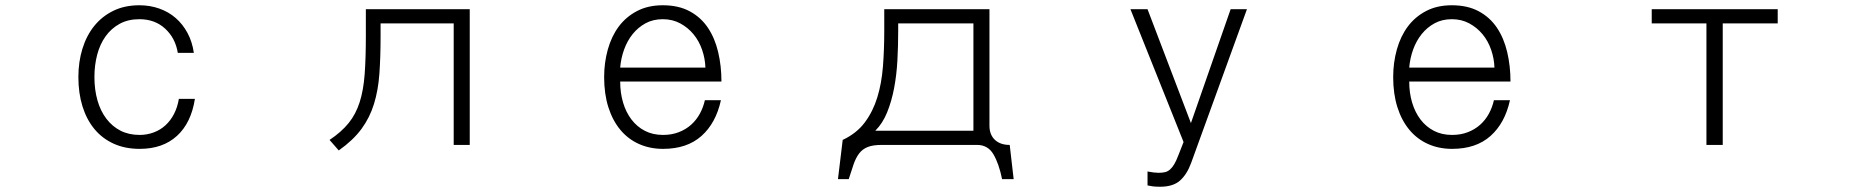

<svg xmlns="http://www.w3.org/2000/svg" viewBox="-20 -511 7040 730"><path d="M721 -135Q707 -44 653 5.5Q599 55 511 55Q455 55 411.5 35Q368 15 338.5 -21Q309 -57 293.5 -107Q278 -157 278 -218Q278 -276 293.5 -326Q309 -376 338.5 -412.5Q368 -449 411 -470Q454 -491 510 -491Q550 -491 585.5 -478.5Q621 -466 648 -442.5Q675 -419 693 -385.5Q711 -352 717 -310H656Q647 -366 608 -402Q569 -438 510 -438Q467 -438 435 -420.5Q403 -403 381.5 -373Q360 -343 349.5 -303Q339 -263 339 -218Q339 -170 350.5 -129.5Q362 -89 384.5 -59.5Q407 -30 438.5 -14Q470 2 511 2Q539 2 564.5 -7.5Q590 -17 609.5 -35Q629 -53 642 -78.5Q655 -104 660 -135Z M1766 40H1705V-422H1427V-373Q1427 -294 1422.5 -231Q1418 -168 1402 -116Q1386 -64 1354.5 -21Q1323 22 1268 61L1233 21Q1278 -9 1305.5 -43Q1333 -77 1347.5 -122.5Q1362 -168 1366.5 -229Q1371 -290 1371 -373V-476H1766Z M2662 -254Q2661 -288 2649.5 -321.5Q2638 -355 2617 -380.5Q2596 -406 2566.5 -422Q2537 -438 2500 -438Q2463 -438 2434.5 -422.5Q2406 -407 2385.5 -381.5Q2365 -356 2353 -323Q2341 -290 2338 -254ZM2338 -201Q2338 -158 2349 -121Q2360 -84 2381 -56.5Q2402 -29 2432 -13.5Q2462 2 2501 2Q2534 2 2561 -8.5Q2588 -19 2608 -37Q2628 -55 2641 -79Q2654 -103 2660 -130H2721Q2702 -43 2647 6Q2592 55 2501 55Q2451 55 2409.5 36.5Q2368 18 2338.5 -17.5Q2309 -53 2293 -103.5Q2277 -154 2277 -218Q2277 -273 2291 -323Q2305 -373 2332.5 -410Q2360 -447 2402 -469Q2444 -491 2500 -491Q2560 -491 2602.5 -468Q2645 -445 2671.5 -405.5Q2698 -366 2710.5 -313Q2723 -260 2723 -201Z M3681 -14V-422H3395V-393Q3395 -337 3392 -281.5Q3389 -226 3379.5 -176Q3370 -126 3353 -84Q3336 -42 3308 -14ZM3834 170H3790Q3778 111 3757 75.5Q3736 40 3695 40H3332Q3299 40 3279 48Q3259 56 3246.5 72.5Q3234 89 3225.5 113.5Q3217 138 3207 170H3166L3184 21Q3237 -4 3268 -45.5Q3299 -87 3315.5 -140.5Q3332 -194 3337 -258Q3342 -322 3342 -393V-476H3742V-33Q3742 1 3762.5 20.5Q3783 40 3819 40Z M4721 -476 4509 108Q4493 152 4466.5 175.5Q4440 199 4391 199Q4373 199 4362.5 197.5Q4352 196 4343 194V141Q4368 146 4385 146Q4399 146 4409.5 143.5Q4420 141 4428.5 133.5Q4437 126 4444.5 113.5Q4452 101 4460 80L4480 29L4278 -476H4343L4508 -43L4659 -476Z M5662 -254Q5661 -288 5649.5 -321.5Q5638 -355 5617 -380.5Q5596 -406 5566.5 -422Q5537 -438 5500 -438Q5463 -438 5434.5 -422.5Q5406 -407 5385.5 -381.5Q5365 -356 5353 -323Q5341 -290 5338 -254ZM5338 -201Q5338 -158 5349 -121Q5360 -84 5381 -56.5Q5402 -29 5432 -13.5Q5462 2 5501 2Q5534 2 5561 -8.5Q5588 -19 5608 -37Q5628 -55 5641 -79Q5654 -103 5660 -130H5721Q5702 -43 5647 6Q5592 55 5501 55Q5451 55 5409.5 36.5Q5368 18 5338.5 -17.5Q5309 -53 5293 -103.5Q5277 -154 5277 -218Q5277 -273 5291 -323Q5305 -373 5332.5 -410Q5360 -447 5402 -469Q5444 -491 5500 -491Q5560 -491 5602.5 -468Q5645 -445 5671.5 -405.5Q5698 -366 5710.5 -313Q5723 -260 5723 -201Z M6739 -422H6530V40H6468V-422H6260V-476H6739Z"/></svg>

Font: NanumGothicCoding
Style: Regular
Weight: 400
Monospace: yes
Designer: Kwon Bruce; Nicolas Noh; Sung-woo Choi; Go-un Cha; Soo-hyun Park;
Foundry: NHN Corporation
Version: Version 2.000;PS 1;hotconv 1.0.49;makeotf.lib2.0.14853